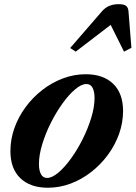

<svg xmlns="http://www.w3.org/2000/svg" viewBox="-20 -891 651 922"><path d="M210 10.5Q125.5 10.5 77.8 -35.2Q30 -81 30 -165Q30 -222 49.2 -276Q68.5 -330 103 -376.8Q137.5 -423.5 183.2 -459Q229 -494.5 282.2 -514.5Q335.5 -534.5 391.5 -534.5Q476 -534.5 523.5 -488.5Q571 -442.5 571 -358Q571 -302 551.8 -248Q532.5 -194 498 -147.2Q463.5 -100.5 418 -65Q372.5 -29.5 319.5 -9.5Q266.5 10.5 210 10.5ZM206 -36.5Q230 -36.5 260.2 -62Q290.5 -87.5 321 -129.8Q351.5 -172 377 -223Q402.5 -274 418.2 -325.5Q434 -377 434 -420.5Q434 -451.5 424.5 -469.5Q415 -487.5 395 -487.5Q371 -487.5 340.8 -462Q310.5 -436.5 280 -394Q249.5 -351.5 224 -300.8Q198.5 -250 182.8 -198.2Q167 -146.5 167 -103.5Q167 -72.5 176.8 -54.5Q186.5 -36.5 206 -36.5ZM343.5 -643 317 -660.5 469.5 -836.5Q499 -871 549.5 -871Q575.5 -871 585.8 -862.5Q596 -854 597 -836.5L611 -661.5L575.5 -643L511.5 -771.5Z"/></svg>

Font: Libre Caslon Text
Style: Italic
Weight: 400
Italic angle: -22.583°
Designer: Pablo Impallari, Rodrigo Fuenzalida, Katja Schimmel
Foundry: Pablo Impallari, Rodrigo Fuenzalida
Version: Version 2.000